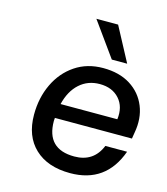

<svg xmlns="http://www.w3.org/2000/svg" viewBox="-110 -811 786 905"><g transform="rotate(15 283.0 -358.5)"><path d="M248 -726H354L443 -559H368ZM81 -214Q81 -296 113 -363.5Q145 -431 203.5 -470.5Q262 -510 340 -510Q419 -510 473 -476Q527 -442 550.5 -384Q574 -326 561 -255L556 -224H180Q179 -217 179 -209Q179 -72 315 -72Q409 -72 444 -158H550Q490 9 316 9Q206 9 143.5 -50Q81 -109 81 -214ZM344 -433Q286 -433 245.5 -396.5Q205 -360 189 -294H466Q474 -356 439.5 -394.5Q405 -433 344 -433Z"/></g></svg>

Font: Overused Grotesk Medium
Style: Italic
Weight: 500
Italic angle: -10°
Version: Version 0.003